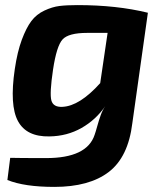

<svg xmlns="http://www.w3.org/2000/svg" viewBox="-20 -527 633 753"><path d="M560 -477 499 -44Q483 89 406.5 147.5Q330 206 193 206Q76 206 9 179L20 92Q54 93 161 93Q321 93 351 2Q355 -9 361.5 -32.5Q368 -56 375 -75.5Q382 -95 393 -111Q356 -57 299.5 -25Q243 7 174 8Q84 10 50.5 -52Q17 -114 38 -256Q48 -324 65.5 -371Q83 -418 103 -444.5Q123 -471 154 -485.5Q185 -500 213 -503.5Q241 -507 284 -507Q438 -507 560 -477ZM402 -398H322Q249 -398 225.5 -372.5Q202 -347 188 -254Q174 -160 181.5 -133Q189 -106 225 -108Q292 -111 373 -201Z"/></svg>

Font: Ezarion
Style: Bold Italic
Weight: 700
Italic angle: -8°
Designer: Natanael Gama
Version: Version 1.001;PS 001.001;hotconv 1.0.70;makeotf.lib2.5.58329